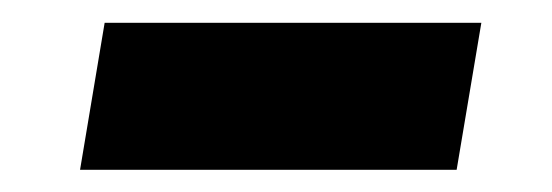

<svg xmlns="http://www.w3.org/2000/svg" viewBox="-20 -368 492 171"><path d="M408.7 -347.7 386.7 -216.8H51.3L73.2 -347.7Z"/></svg>

Font: Inter Display ExtraBold
Style: Italic
Weight: 800
Italic angle: -9.39999°
Designer: Rasmus Andersson
Foundry: rsms
Version: Version 4.000;git-a52131595